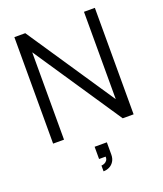

<svg xmlns="http://www.w3.org/2000/svg" viewBox="-175 -833 1034 1220"><g transform="rotate(-20 342.0 -222.5)"><path d="M311 236Q319.2 236 329.8 232Q340.5 228 348.4 218.1Q356.3 208.2 355.3 191.7H311V109H393.7V191.7Q393.7 218.5 381.9 237.3Q370.2 256.2 351.3 265.6Q332.5 275 311 275ZM70 0V-720H143.7L540.7 -129.3V-720H614.3V0H540.7L143.7 -590.7V0Z"/></g></svg>

Font: Vela Sans GX ExtLt
Style: Regular
Weight: 200
Designer: Principal design: Mikhail Sharanda - project Manrope.
Design modification: Ravid Balaliev
Foundry: Mikhail Sharanda
Version: Version 1.001